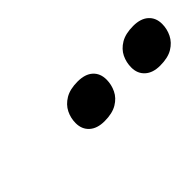

<svg xmlns="http://www.w3.org/2000/svg" viewBox="5 -907 543 543"><g transform="rotate(-45 277.0 -635.0)"><path d="M244 -568Q214.5 -568 198.2 -582.8Q182 -597.5 182 -622Q182 -642.5 191 -660.5Q200 -678.5 219.2 -690Q238.5 -701.5 269 -701.5Q299 -701.5 315 -687Q331 -672.5 331 -647.5Q331 -627.5 322.2 -609.2Q313.5 -591 294.2 -579.5Q275 -568 244 -568ZM466 -568Q437 -568 420.8 -582.8Q404.5 -597.5 404.5 -622Q404.5 -642.5 413.2 -660.5Q422 -678.5 441.2 -690Q460.5 -701.5 491.5 -701.5Q521 -701.5 537.2 -687Q553.5 -672.5 553.5 -647.5Q553.5 -627.5 544.5 -609.2Q535.5 -591 516.5 -579.5Q497.5 -568 466 -568Z"/></g></svg>

Font: Newsreader 9pt
Style: Bold Italic
Weight: 700
Italic angle: -17°
Designer: Hugues Gentile
Foundry: Production Type
Version: Version 1.003